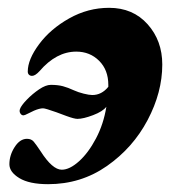

<svg xmlns="http://www.w3.org/2000/svg" viewBox="-20 -457 444 491"><path d="M4 -37Q4 -60 17.5 -81Q31 -102 49 -102Q60 -102 66 -95Q72 -88 84 -70Q114 -23 138 -23Q158 -23 182 -44.5Q206 -66 225.5 -103Q245 -140 252 -184Q243 -172 218 -162.5Q193 -153 178 -153Q170 -153 149.5 -160.5Q129 -168 124 -170Q96 -180 90 -180Q81 -180 67 -174Q60 -171 51.5 -166.5Q43 -162 40 -162Q35 -162 32 -167Q29 -172 31 -178Q34 -187 48.5 -202Q63 -217 80 -228.5Q97 -240 110 -240Q128 -240 141 -236.5Q154 -233 169 -226Q180 -221 194 -217.5Q208 -214 216 -214Q240 -214 257 -235V-240Q257 -278 233.5 -301.5Q210 -325 175 -325Q124 -325 81 -275Q70 -263 62 -263Q57 -263 54 -266Q51 -269 51 -274Q51 -305 80 -344Q109 -383 157 -410Q205 -437 259 -437Q320 -437 357.5 -395Q395 -353 395 -292Q395 -221 357.5 -150Q320 -79 253.5 -32.5Q187 14 103 14Q55 14 29.5 -1.5Q4 -17 4 -37Z"/></svg>

Font: EB Garamond ExtraBold
Style: Italic
Weight: 800
Italic angle: -17.2°
Designer: Georg Duffner and Octavio Pardo
Foundry: Georg Duffner
Version: Version 1.000